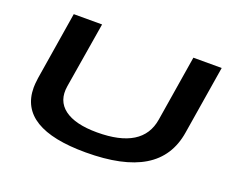

<svg xmlns="http://www.w3.org/2000/svg" viewBox="-115 -887 1296 1083"><g transform="rotate(20 533.0 -345.0)"><path d="M486 10Q86 10 86 -234Q86 -244 87 -257Q88 -270 91 -292L157 -700H327L262 -306Q247 -215 311.5 -166.5Q376 -118 508 -118Q781 -118 811 -305L875 -700H1045L978 -288Q954 -137 832 -63.5Q710 10 486 10Z"/></g></svg>

Font: Georama ExtraExtended SemiBold
Style: Italic
Weight: 600
Width: 8
Italic angle: -9°
Designer: Jean-Baptiste Levee
Foundry: Production Type
Version: Version 1.000